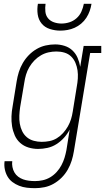

<svg xmlns="http://www.w3.org/2000/svg" viewBox="-20 -770 549 1003"><path d="M163 213Q141 213 120 210.5Q99 208 80 200.5Q61 193 45 181Q29 169 19 151.5Q9 134 5 113.5Q1 93 4 72H44Q42 87 45 102.5Q48 118 55.5 131Q63 144 75 153Q87 162 101 167Q115 172 131 174Q147 176 163 176Q183 176 203.5 171.5Q224 167 242.5 156Q261 145 276 128.5Q291 112 301 93Q311 74 317 54.5Q323 35 327 14L344 -93Q332 -70 314.5 -50.5Q297 -31 275 -17Q253 -3 228 2.5Q203 8 179 8Q153 8 128.5 0.5Q104 -7 85.5 -23.5Q67 -40 57 -63Q47 -86 43 -111Q39 -136 40 -162.5Q41 -189 46 -215L67 -345Q71 -370 78.5 -394Q86 -418 99 -440.5Q112 -463 130.5 -482Q149 -501 171.5 -514Q194 -527 218.5 -532.5Q243 -538 268 -538Q293 -538 317 -530.5Q341 -523 358.5 -506.5Q376 -490 385.5 -467.5Q395 -445 399 -421L417 -530H509V-493H451L366 20Q362 45 354.5 69Q347 93 334 116Q321 139 302 158Q283 177 260 190Q237 203 212 208Q187 213 163 213ZM198 -29Q218 -29 238.5 -33Q259 -37 277 -48Q295 -59 309.5 -75Q324 -91 334.5 -109.5Q345 -128 351 -147.5Q357 -167 360 -187L381 -317Q385 -338 386.5 -360Q388 -382 385 -402.5Q382 -423 374 -442Q366 -461 351.5 -475Q337 -489 317 -495Q297 -501 275 -501Q254 -501 233.5 -496.5Q213 -492 194 -481Q175 -470 159.5 -454Q144 -438 133 -419Q122 -400 116 -380Q110 -360 107 -339L85 -209Q82 -188 81 -166Q80 -144 83.5 -123.5Q87 -103 96 -84.5Q105 -66 120.5 -53Q136 -40 156.5 -34.5Q177 -29 198 -29ZM295 -610Q267 -610 240.5 -618.5Q214 -627 197.5 -647Q181 -667 177 -694.5Q173 -722 178 -750H218Q215 -730 217 -709.5Q219 -689 231 -674.5Q243 -660 262 -653.5Q281 -647 301 -647Q322 -647 342.5 -653.5Q363 -660 379.5 -674.5Q396 -689 405 -709Q414 -729 418 -750H458Q455 -731 448.5 -712.5Q442 -694 431 -677Q420 -660 404 -646.5Q388 -633 370 -625Q352 -617 333 -613.5Q314 -610 295 -610Z"/></svg>

Font: Iosevka Slab XLtObl
Style: Regular
Weight: 200
Italic angle: -9°
Monospace: yes
Designer: Belleve Invis
Foundry: Belleve Invis
Version: Version 11.1.1; ttfautohint (v1.8.3)